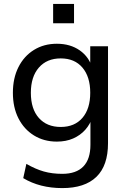

<svg xmlns="http://www.w3.org/2000/svg" viewBox="-20 -740 648 983"><path d="M299 223Q184 223 99 172L115 99Q162 126 204.5 138Q247 150 299 150Q370 150 406.5 112.5Q443 75 443 1V-133L454 -143Q442 -104 416.5 -75.5Q391 -47 354.5 -31Q318 -15 271 -15Q205 -15 154 -46.5Q103 -78 74.5 -134Q46 -190 46 -265Q46 -340 74.5 -396.5Q103 -453 154 -484.5Q205 -516 271 -516Q340 -516 388.5 -482Q437 -448 454 -388L442 -396V-503H533V-7Q533 108 473.5 165.5Q414 223 299 223ZM291 -90Q362 -90 402 -136.5Q442 -183 442 -265Q442 -347 402 -394Q362 -441 291 -441Q220 -441 179 -394Q138 -347 138 -265Q138 -182 179 -136Q220 -90 291 -90ZM252 -720H359V-621H252Z"/></svg>

Font: Muli Medium
Style: Regular
Weight: 500
Designer: Vernon Adams
Foundry: Vernon Adams
Version: Version 2.100; ttfautohint (v1.8.1.43-b0c9)